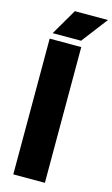

<svg xmlns="http://www.w3.org/2000/svg" viewBox="-148 -1051 645 1104"><g transform="rotate(15 175.0 -499.0)"><path d="M53.5 0V-808H241.5V0ZM62 -843 152.5 -998H349.5L231 -843Z"/></g></svg>

Font: Encode Sans ExtraBold
Style: Regular
Weight: 800
Designer: Multiple Designers
Foundry: Impallari Type
Version: Version 2.000